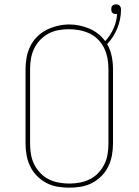

<svg xmlns="http://www.w3.org/2000/svg" viewBox="-20 -859 640 887"><path d="M300 8Q273 8 246 3.5Q219 -1 195 -13.5Q171 -26 151.5 -45.5Q132 -65 120 -89.5Q108 -114 103 -141Q98 -168 98 -195V-540Q98 -567 103 -594Q108 -621 120 -645.5Q132 -670 151.5 -689.5Q171 -709 195 -721Q219 -733 246 -739.5Q273 -746 300 -746Q324 -746 347.5 -741Q371 -736 392.5 -727Q414 -718 433 -703Q452 -688 466 -669Q490 -695 504.5 -727.5Q519 -760 521 -795Q520 -794 518.5 -794Q517 -794 515 -794Q511 -794 506.5 -795.5Q502 -797 499 -800Q496 -803 495 -807.5Q494 -812 494 -816Q494 -821 495 -825.5Q496 -830 499.5 -833Q503 -836 507.5 -837.5Q512 -839 516 -839Q521 -839 525.5 -837.5Q530 -836 533.5 -832Q537 -828 538 -823.5Q539 -819 539 -814Q539 -770 522 -728.5Q505 -687 475 -655Q490 -629 496 -599.5Q502 -570 502 -540V-195Q502 -168 497 -141Q492 -114 480 -89.5Q468 -65 448.5 -45.5Q429 -26 405 -13.5Q381 -1 354 3.5Q327 8 300 8ZM300 -11Q324 -11 348.5 -15.5Q373 -20 395 -31Q417 -42 434 -60Q451 -78 462 -100Q473 -122 477 -146.5Q481 -171 481 -195V-540Q481 -565 476.5 -589.5Q472 -614 461.5 -636Q451 -658 433.5 -676Q416 -694 393.5 -704.5Q371 -715 346.5 -719.5Q322 -724 298 -724Q273 -724 249 -719.5Q225 -715 203.5 -703.5Q182 -692 165 -674Q148 -656 137.5 -634Q127 -612 123 -588Q119 -564 119 -540V-195Q119 -171 123 -146.5Q127 -122 138 -100Q149 -78 166 -60Q183 -42 205 -31Q227 -20 251.5 -15.5Q276 -11 300 -11Z"/></svg>

Font: Iosevka Slab Thin Extended
Style: Regular
Weight: 100
Width: 7
Monospace: yes
Designer: Belleve Invis
Foundry: Belleve Invis
Version: Version 11.1.1; ttfautohint (v1.8.3)